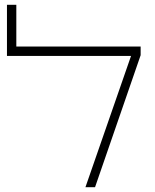

<svg xmlns="http://www.w3.org/2000/svg" viewBox="-20 -780 645 800"><path d="M336 0 526 -547H9V-760H48V-586H566V-550L376 0Z"/></svg>

Font: Noto Sans Hebrew ExtraLight
Style: Regular
Weight: 250
Designer: Monotype Design Team
Foundry: Monotype Imaging Inc.
Version: Version 2.003